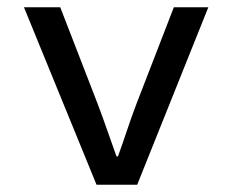

<svg xmlns="http://www.w3.org/2000/svg" viewBox="-20 -509 640 529"><path d="M246 0 46 -489H146L249 -223Q263 -186 275.5 -150Q288 -114 301 -78H305Q318 -114 330 -150Q342 -186 356 -223L459 -489H554L358 0Z"/></svg>

Font: Source Code Pro Medium
Style: Regular
Weight: 500
Monospace: yes
Designer: Paul D. Hunt, Teo Tuominen
Foundry: Adobe Systems Incorporated
Version: Version 2.030;PS 1.000;hotconv 16.6.51;makeotf.lib2.5.65220